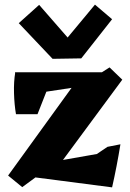

<svg xmlns="http://www.w3.org/2000/svg" viewBox="-20 -791 563 829"><path d="M76 17 15 -33 329 -467 395 -463 453 -500 508 -447 211 -45 148 -36ZM464 18 94 -30 124 -78 398 -126 444 -157 500 -168Q492 -119 483 -72.5Q474 -26 464 18ZM49 -298Q42 -338 40.5 -388.5Q39 -439 46 -479L199 -443L142 -298ZM47 -375 45 -479H444L404 -429ZM207 -537 61 -691 149 -770 272 -629 390 -771 464 -708 331 -539Z"/></svg>

Font: Eczar
Style: Bold
Weight: 700
Designer: Vaibhav Singh
Foundry: Rosetta Type Foundry
Version: Version 2.000